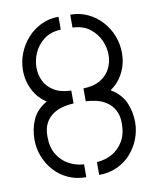

<svg xmlns="http://www.w3.org/2000/svg" viewBox="-80 -760 674 823"><g transform="rotate(-10 257.0 -349.0)"><path d="M285 0V-56Q321 -58 351 -74.5Q381 -91 400 -122.5Q419 -154 419 -200Q419 -236 406 -259Q393 -282 373 -295.5Q353 -309 329 -314.5Q305 -320 283 -321V-377Q329 -378 358 -396Q387 -414 400.5 -441.5Q414 -469 414 -499Q414 -532 400 -563.5Q386 -595 357 -617.5Q328 -640 282 -642V-698Q324 -698 358.5 -681.5Q393 -665 418.5 -637Q444 -609 458 -573Q472 -537 472 -498Q472 -452 452 -412.5Q432 -373 396 -349Q440 -323 458 -283Q476 -243 476 -196Q476 -158 462 -122.5Q448 -87 423 -59.5Q398 -32 363 -16Q328 0 285 0ZM229 0Q186 0 151 -16Q116 -32 91 -59.5Q66 -87 52 -122.5Q38 -158 38 -196Q38 -243 55.5 -283Q73 -323 118 -349Q81 -373 61 -412.5Q41 -452 41 -498Q41 -537 55.5 -573Q70 -609 95.5 -637Q121 -665 155.5 -681.5Q190 -698 231 -698V-642Q186 -640 157 -617.5Q128 -595 114 -563.5Q100 -532 100 -499Q100 -469 113 -441.5Q126 -414 155 -396Q184 -378 230 -377V-321Q208 -320 184.5 -314.5Q161 -309 140.5 -295.5Q120 -282 107.5 -259Q95 -236 95 -200Q95 -154 114 -122.5Q133 -91 163.5 -74.5Q194 -58 229 -56Z"/></g></svg>

Font: Stick No Bills ExtraLight Light
Style: Regular
Weight: 300
Version: Version 2.000